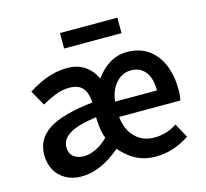

<svg xmlns="http://www.w3.org/2000/svg" viewBox="-100 -786 978 911"><g transform="rotate(-15 389.5 -330.0)"><path d="M192 12Q149 12 116 -6.5Q83 -25 65 -57.5Q47 -90 47 -132Q47 -211 115.5 -254.5Q184 -298 332 -314Q331 -340 323 -362Q315 -384 296.5 -397Q278 -410 244 -410Q209 -410 175 -396.5Q141 -383 108 -364L66 -439Q93 -456 124 -471Q155 -486 189 -494.5Q223 -503 259 -503Q309 -503 344 -479Q379 -455 398 -414Q428 -456 466.5 -479.5Q505 -503 551 -503Q614 -503 656.5 -472.5Q699 -442 721 -389.5Q743 -337 743 -268Q743 -252 741.5 -238Q740 -224 738 -215H437Q441 -173 459 -142Q477 -111 506.5 -94Q536 -77 573 -77Q604 -77 632 -85.5Q660 -94 686 -111L724 -41Q689 -17 646.5 -2.5Q604 12 557 12Q519 12 487.5 1Q456 -10 431 -29.5Q406 -49 386 -72Q335 -29 287.5 -8.5Q240 12 192 12ZM229 -78Q258 -78 289.5 -93.5Q321 -109 348 -137Q341 -154 337 -175.5Q333 -197 332 -219L331 -242Q237 -229 197.5 -204Q158 -179 158 -141Q158 -109 178 -93.5Q198 -78 229 -78ZM437 -290H643Q643 -351 617.5 -382.5Q592 -414 547 -414Q520 -414 496.5 -399Q473 -384 457.5 -356.5Q442 -329 437 -290ZM269 -596V-672H551V-596Z"/></g></svg>

Font: Mada SemiBold
Style: Regular
Weight: 600
Designer: Khaled Hosny
Version: Version 1.5